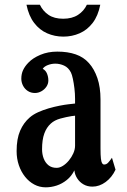

<svg xmlns="http://www.w3.org/2000/svg" viewBox="-20 -780 540 818"><path d="M149.9 -759.8Q162.6 -732.9 186.8 -716.6Q210.9 -700.2 249 -700.2Q287.1 -700.2 312.3 -716.6Q337.4 -732.9 350.1 -759.8H407.2Q397.9 -712.4 374.8 -682.4Q351.6 -652.3 319.3 -638.2Q287.1 -624 250 -624Q212.9 -624 180.7 -638.2Q148.4 -652.3 125.5 -682.4Q102.5 -712.4 92.8 -759.8ZM224.1 -560.1Q269 -560.1 302.7 -548.3Q336.4 -536.6 358.9 -511.2Q381.8 -485.8 395 -447Q408.2 -408.2 408.2 -356V-147Q408.2 -119.1 409.9 -104.5Q411.6 -89.8 415 -84.5Q418.5 -79.1 423.8 -79.1Q433.1 -79.1 440.2 -86.4Q447.3 -93.8 457 -107.9L472.2 -57.1Q457 -24.4 430.2 -4.6Q403.3 15.1 374 15.1Q352.5 15.1 335.9 5.6Q319.3 -3.9 309.1 -19.8Q298.8 -35.6 296.9 -54.2Q284.7 -29.3 264.6 -13.2Q244.6 2.9 221.4 10.5Q198.2 18.1 174.8 18.1Q148.4 18.1 126 6.1Q103.5 -5.9 86.7 -27.1Q69.8 -48.3 60.3 -76.2Q50.8 -104 50.8 -136.2Q50.8 -188.5 65.7 -222.9Q80.6 -257.3 106.9 -279.8Q121.6 -292.5 142.6 -302Q163.6 -311.5 187.3 -318.4Q210.9 -325.2 233.4 -329.6Q255.9 -334 272.9 -335.9L299.8 -338.9V-358.9Q299.8 -380.9 297.1 -403.3Q294.4 -425.8 290.5 -444.1Q286.6 -462.4 282.2 -471.2Q271.5 -492.2 253.2 -500.5Q234.9 -508.8 215.8 -508.8Q199.2 -508.8 183.6 -502.7Q168 -496.6 162.1 -486.8Q174.3 -480.5 180.2 -466.6Q186 -452.6 186 -437Q186 -422.9 177.7 -410.6Q169.4 -398.4 156.2 -391.1Q143.1 -383.8 128.9 -383.8Q111.8 -383.8 98.6 -392.3Q85.4 -400.9 78.1 -415Q70.8 -429.2 70.8 -444.8Q70.8 -465.3 78.4 -481.4Q85.9 -497.6 101.1 -513.2Q119.6 -532.7 151.9 -546.4Q184.1 -560.1 224.1 -560.1ZM284.2 -285.2Q262.2 -281.7 237.3 -274.9Q212.4 -268.1 196.8 -253.9Q178.2 -237.3 168.7 -210.9Q159.2 -184.6 159.2 -144Q159.2 -123 166 -105Q172.9 -86.9 186.5 -75.9Q200.2 -64.9 221.2 -64.9Q234.4 -64.9 248 -73.5Q261.7 -82 273.4 -96.2Q285.2 -110.4 292.5 -127Q299.8 -143.6 299.8 -159.2V-287.1Z"/></svg>

Font: BIZ UDMincho
Style: Bold
Weight: 700
Monospace: yes
Designer: TypeBank Co., Ltd.
Foundry: Morisawa Inc.
Version: Version 1.06